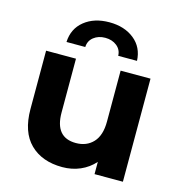

<svg xmlns="http://www.w3.org/2000/svg" viewBox="-112 -859 911 968"><g transform="rotate(15 343.5 -375.5)"><path d="M614 -538V0H466V-64Q435 -29 392 -10.5Q349 8 299 8Q193 8 131 -53Q69 -114 69 -234V-538H225V-257Q225 -127 334 -127Q390 -127 424 -163.5Q458 -200 458 -272V-538ZM341 -759Q420 -759 471 -718Q522 -677 525 -607H427Q426 -639 401.5 -658.5Q377 -678 341 -678Q305 -678 280.5 -658.5Q256 -639 255 -607H157Q160 -677 211 -718Q262 -759 341 -759Z"/></g></svg>

Font: Idrija
Style: Bold
Weight: 700
Designer: Julieta Ulanovsky
Foundry: Julieta Ulanovsky
Version: Version 7.200